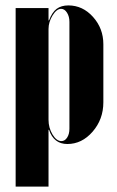

<svg xmlns="http://www.w3.org/2000/svg" viewBox="-20 -525 434 713"><path d="M38.1 168V-495.1H160.2V-449.2H162.1Q173.3 -479.5 190.4 -492.2Q207.5 -504.9 233.9 -504.9Q287.1 -504.9 325.4 -462.2Q363.8 -419.4 363.8 -360.8V-145Q363.8 -82 324 -36.1Q284.2 9.8 230 9.8Q179.7 9.8 162.1 -43H160.2V168ZM160.2 -80.1Q160.2 -50.3 175 -25.6Q189.9 -1 208 -1Q220.7 -1 229.2 -13.9Q237.8 -26.9 237.8 -46.9V-443.8Q237.8 -463.9 228.8 -478Q219.7 -492.2 207 -492.2Q190.4 -492.2 175.3 -467.8Q160.2 -443.4 160.2 -417Z"/></svg>

Font: Moniqa Black Display
Style: Regular
Weight: 900
Designer: Rajesh Rajput
Foundry: Rajesh Rajput
Version: Version 1.000